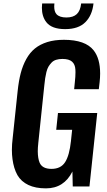

<svg xmlns="http://www.w3.org/2000/svg" viewBox="-20 -1041 595 1072"><path d="M343.8 -878.4Q269 -878.4 238.8 -917Q213.9 -948.7 213.9 -998Q213.9 -1009.3 215.3 -1021.5H283.7Q282.7 -1012.7 282.7 -1004.9Q282.7 -976.1 295.4 -961.9Q312 -943.4 350.6 -943.4Q388.7 -943.4 408.7 -962.2Q428.7 -981 433.1 -1021.5H502Q495.1 -955.6 456.5 -917Q418 -878.4 343.8 -878.4ZM236.3 10.7Q178.2 10.7 138.2 -8.3Q98.1 -27.3 77.1 -63.5Q56.6 -100.6 49.8 -152.3Q46.4 -176.8 46.4 -203.6Q46.4 -234.9 50.8 -270L78.6 -533.2Q84.5 -589.4 95.7 -632.3Q106.9 -675.3 126.7 -711.2Q146.5 -747.1 175 -770.3Q203.6 -793.5 244.1 -806.2Q284.7 -818.8 337.4 -818.8Q457 -818.4 502.9 -759.8Q539.1 -713.9 539.1 -630.4Q539.1 -607.4 536.1 -581.1L531.7 -543H394L397.9 -582.5Q401.4 -613.8 401.4 -637.7Q401.4 -645.5 400.9 -652.8Q399.4 -681.6 382.3 -696.8Q365.2 -711.9 328.6 -711.9Q308.6 -711.9 293.2 -707Q277.8 -702.1 267.6 -691.2Q257.3 -680.2 250.5 -668.7Q243.7 -657.2 239 -638.2Q234.4 -619.1 232.2 -604Q230 -588.9 227.5 -564.9L193.8 -242.7Q190.9 -216.8 190.9 -195.8Q191.4 -155.8 201.2 -132.8Q215.8 -98.1 267.6 -98.1Q319.8 -98.1 343.8 -136Q367.7 -173.8 376 -252.4L382.8 -316.4H293.9L303.7 -410.2H522.9L479.5 0H386.2L384.3 -83.5Q337.4 10.7 236.3 10.7Z"/></svg>

Font: Oswald
Style: Medium
Weight: 500
Designer: Vernon Adams
Foundry: Vernon Adams
Version: 3.0; ttfautohint (v0.94.23-7a4d-dirty) -l 8 -r 50 -G 150 -x 